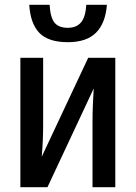

<svg xmlns="http://www.w3.org/2000/svg" viewBox="-20 -781 566 801"><path d="M160 -540V-259Q160 -229 158.5 -194Q157 -159 154 -127L348 -540H461V0H366V-276Q366 -308 367.5 -345Q369 -382 371 -412L178 0H65V-540ZM426 -761Q420 -684 380.5 -644.5Q341 -605 263 -605Q182 -605 144.5 -643.5Q107 -682 102 -761H187Q190 -708 207.5 -686.5Q225 -665 263 -665Q299 -665 318 -687.5Q337 -710 340 -761Z"/></svg>

Font: Avrile Sans Condensed Medium
Style: Regular
Weight: 500
Width: 3
Designer: Monotype Design Team
Foundry: Monotype Imaging Inc.
Version: Version 2.001;September 10, 2019;FontCreator 11.5.0.2425 64-